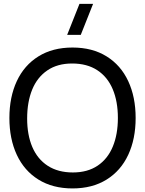

<svg xmlns="http://www.w3.org/2000/svg" viewBox="-20 -988 772 1022"><path d="M475.5 -967.5 410 -802.5H337.5L403 -967.5ZM30 -360Q30 -471.5 69.5 -556.2Q109 -641 184.8 -688Q260.5 -735 366 -735Q471.5 -735 547.2 -688Q623 -641 662.5 -556.2Q702 -471.5 702 -360Q702 -248.5 662.5 -163.8Q623 -79 547.2 -32Q471.5 15 366 15Q260.5 15 184.8 -32Q109 -79 69.5 -163.8Q30 -248.5 30 -360ZM607.5 -360Q607.5 -448 580 -513.2Q552.5 -578.5 498 -614.2Q443.5 -650 364 -650Q285.5 -650 231.8 -613.2Q178 -576.5 151.2 -510.8Q124.5 -445 124.5 -357Q124.5 -270 152 -205.5Q179.5 -141 234.2 -105.5Q289 -70 368 -70Q446 -70 499.8 -106.2Q553.5 -142.5 580.5 -207.8Q607.5 -273 607.5 -360Z"/></svg>

Font: CCSD_manrope Medium
Style: Regular
Weight: 500
Designer: Mikhail Sharanda
Foundry: Mikhail Sharanda
Version: Version 4.503